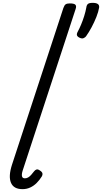

<svg xmlns="http://www.w3.org/2000/svg" viewBox="-20 -1312 716 1348"><path d="M138 16Q76 16 57 -29Q38 -74 64 -155L425 -1256Q432 -1276 441.5 -1282Q451 -1288 470 -1288Q501 -1288 509.5 -1278.5Q518 -1269 511 -1249L139 -114Q131 -88 134.5 -74Q138 -60 155 -60Q167 -60 178 -66.5Q189 -73 199 -84.5Q209 -96 220 -110Q227 -119 236.5 -122Q246 -125 260 -115Q276 -105 278 -94.5Q280 -84 274 -74Q258 -48 237.5 -27.5Q217 -7 192 4.5Q167 16 138 16ZM539 -1047Q524 -1054 520.5 -1064Q517 -1074 527 -1092Q537 -1110 549 -1138.5Q561 -1167 571 -1199Q581 -1231 586 -1259Q588 -1276 597 -1284Q606 -1292 631 -1292Q655 -1292 666.5 -1284Q678 -1276 676 -1259Q671 -1229 656.5 -1192.5Q642 -1156 623 -1120.5Q604 -1085 584 -1057Q579 -1050 567.5 -1044.5Q556 -1039 539 -1047Z"/></svg>

Font: Playwrite NL
Style: Regular
Weight: 400
Designer: Veronika Burian, José Scaglione
Foundry: TypeTogether
Version: Version 1.002